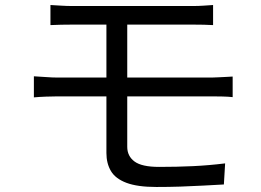

<svg xmlns="http://www.w3.org/2000/svg" viewBox="-20 -730 1040 765"><path d="M181 -710Q201 -709 223.5 -707.5Q246 -706 271 -706Q289 -706 325.5 -706Q362 -706 409.5 -706Q457 -706 508 -706Q559 -706 607 -706Q655 -706 692 -706Q729 -706 747 -706Q771 -706 791.5 -707.5Q812 -709 829 -710V-630Q811 -631 792 -631.5Q773 -632 747 -632Q729 -632 690.5 -632Q652 -632 602.5 -632Q553 -632 500.5 -632Q448 -632 401 -632Q354 -632 319 -632Q284 -632 271 -632Q246 -632 223.5 -631.5Q201 -631 181 -630ZM487 -389Q487 -361 487 -324.5Q487 -288 487 -252Q487 -216 487 -187.5Q487 -159 487 -145Q487 -108 516 -86.5Q545 -65 614 -65Q685 -65 748.5 -68Q812 -71 877 -79L872 5Q833 7 789 9.5Q745 12 698 13.5Q651 15 603 15Q528 15 484 -1.5Q440 -18 422 -48.5Q404 -79 404 -120Q404 -147 404 -181.5Q404 -216 404 -253.5Q404 -291 404 -326.5Q404 -362 404 -392Q404 -404 404 -430.5Q404 -457 404 -490.5Q404 -524 404 -557Q404 -590 404 -616.5Q404 -643 404 -656L487 -655Q487 -643 487 -615Q487 -587 487 -552Q487 -517 487 -483Q487 -449 487 -423Q487 -397 487 -389ZM115 -426Q136 -425 162.5 -423Q189 -421 209 -421Q225 -421 262.5 -421Q300 -421 351.5 -421Q403 -421 461.5 -421Q520 -421 578.5 -421Q637 -421 688 -421Q739 -421 774.5 -421Q810 -421 824 -421Q835 -421 850 -422Q865 -423 880.5 -423.5Q896 -424 907 -425V-343Q890 -345 866.5 -345.5Q843 -346 826 -346Q811 -346 775 -346Q739 -346 688 -346Q637 -346 578.5 -346Q520 -346 461 -346Q402 -346 351 -346Q300 -346 262.5 -346Q225 -346 209 -346Q191 -346 163.5 -345Q136 -344 115 -342Z"/></svg>

Font: Noto Sans KR
Style: Regular
Weight: 400
Designer: Ryoko NISHIZUKA  (kana, bopomofo & ideographs); Paul D. Hunt (Latin, Greek & Cyrillic); Sandoll Communications , Soo-you
Foundry: Adobe
Version: Version 2.004-H2;hotconv 1.0.118;makeotfexe 2.5.65603